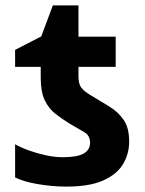

<svg xmlns="http://www.w3.org/2000/svg" viewBox="-20 -682 537 712"><path d="M226 10Q175 10 121.5 1Q68 -8 36 -24V-147Q57 -135 87.5 -124Q118 -113 150.5 -106Q183 -99 213 -99Q266 -99 290 -112.5Q314 -126 314 -153Q314 -180 291.5 -192.5Q269 -205 239 -223Q210 -241 185.5 -260Q161 -279 146 -310Q131 -341 131 -394V-434H36V-497L133 -547L176 -662H271V-546H409V-434H271V-399Q271 -371 281 -357.5Q291 -344 316 -329Q353 -307 385.5 -287Q418 -267 438.5 -237.5Q459 -208 459 -157Q459 -111 436 -73Q413 -35 362 -12.5Q311 10 226 10Z"/></svg>

Font: Noto IKEA Arabic
Style: Bold
Weight: 700
Designer: Monotype Design Team
Foundry: Monotype Imaging Inc.
Version: Version 1.200